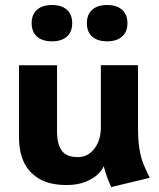

<svg xmlns="http://www.w3.org/2000/svg" viewBox="-20 -740 645 779"><path d="M431.2 19Q411.6 -22.9 400.9 -65.9Q394.5 -49.8 376.2 -32.2Q357.9 -14.6 325.9 -2Q293.9 10.7 250.5 10.7Q180.2 10.7 137 -15.9Q93.8 -42.5 75.4 -85.4Q57.1 -128.4 57.1 -179.7V-475.1H211.4V-204.6Q211.4 -158.2 229.5 -130.4Q247.6 -102.5 297.4 -102.5Q323.2 -102.5 344.2 -118.2Q365.2 -133.8 377.2 -160.9Q389.2 -188 389.2 -220.7V-475.6H540V-219.7Q540 -168.9 545.9 -134.8Q551.8 -100.6 560.5 -78.1Q569.3 -55.7 587.4 -18.6ZM108.4 -646Q108.4 -681.2 130.1 -700.4Q151.9 -719.7 190.9 -719.7Q230 -719.7 251.5 -700.4Q272.9 -681.2 272.9 -646Q272.9 -610.8 251.5 -591.6Q230 -572.3 190.9 -572.3Q151.9 -572.3 130.1 -591.6Q108.4 -610.8 108.4 -646ZM332.5 -646Q332.5 -681.2 354 -700.4Q375.5 -719.7 414.6 -719.7Q453.6 -719.7 475.3 -700.4Q497.1 -681.2 497.1 -646Q497.1 -610.8 475.3 -591.6Q453.6 -572.3 414.6 -572.3Q375.5 -572.3 354 -591.6Q332.5 -610.8 332.5 -646Z"/></svg>

Font: Selawik
Style: Bold
Weight: 700
Designer: Aaron Bell
Foundry: Microsoft Corporation
Version: Version 1.01